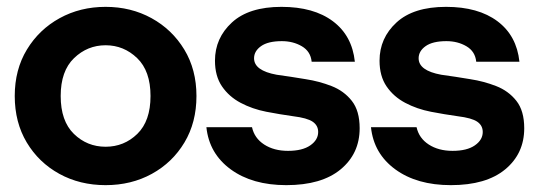

<svg xmlns="http://www.w3.org/2000/svg" viewBox="-20 -528 1581 560"><path d="M288 12Q213 12 153 -21Q93 -54 58 -112.5Q23 -171 23 -248Q23 -325 58.5 -383.5Q94 -442 154 -475Q214 -508 288 -508Q362 -508 422 -475Q482 -442 517.5 -383.5Q553 -325 553 -248Q553 -171 518 -112.5Q483 -54 423 -21Q363 12 288 12ZM288 -100Q342 -100 380.5 -137.5Q419 -175 419 -248Q419 -321 380 -358.5Q341 -396 288 -396Q235 -396 196 -358.5Q157 -321 157 -248Q157 -175 195.5 -137.5Q234 -100 288 -100Z M815 12Q716 12 653 -34Q590 -80 582 -157H715Q722 -125 750.5 -106.5Q779 -88 820 -88Q862 -88 885 -104Q908 -120 908 -143Q908 -162 892 -173Q876 -184 835 -189Q820 -191 796 -195Q772 -199 757 -202Q716 -210 682 -228Q648 -246 627.5 -276Q607 -306 607 -351Q607 -417 656.5 -462.5Q706 -508 801 -508Q895 -508 951 -466Q1007 -424 1015 -348H889Q886 -378 860.5 -393Q835 -408 802 -408Q762 -408 741.5 -393.5Q721 -379 721 -358Q721 -322 787 -310Q801 -308 828.5 -304Q856 -300 872 -297Q911 -291 947 -277Q983 -263 1006 -234Q1029 -205 1029 -154Q1029 -80 973.5 -34Q918 12 815 12Z M1295 12Q1196 12 1133 -34Q1070 -80 1062 -157H1195Q1202 -125 1230.5 -106.5Q1259 -88 1300 -88Q1342 -88 1365 -104Q1388 -120 1388 -143Q1388 -162 1372 -173Q1356 -184 1315 -189Q1300 -191 1276 -195Q1252 -199 1237 -202Q1196 -210 1162 -228Q1128 -246 1107.5 -276Q1087 -306 1087 -351Q1087 -417 1136.5 -462.5Q1186 -508 1281 -508Q1375 -508 1431 -466Q1487 -424 1495 -348H1369Q1366 -378 1340.5 -393Q1315 -408 1282 -408Q1242 -408 1221.5 -393.5Q1201 -379 1201 -358Q1201 -322 1267 -310Q1281 -308 1308.5 -304Q1336 -300 1352 -297Q1391 -291 1427 -277Q1463 -263 1486 -234Q1509 -205 1509 -154Q1509 -80 1453.5 -34Q1398 12 1295 12Z"/></svg>

Font: HostGroteskBold
Style: Bold
Weight: 700
Designer: Doukan Karapınar based on Poppins by Indian Type Foundry, Jonny Pinhorn
Foundry: Element Type
Version: Version 1.001; ttfautohint (v1.8.4.7-5d5b)